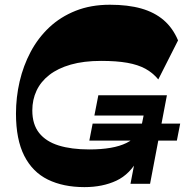

<svg xmlns="http://www.w3.org/2000/svg" viewBox="-20 -764 774 798"><path d="M331 13.7Q243 13.7 179 -17.6Q115 -49 80.7 -116.7Q46.4 -184.4 46.4 -291.6Q46.4 -359.7 61.6 -425.4Q76.9 -491 107.4 -548.5Q137.9 -606 184.6 -650.1Q231.4 -694.1 294.5 -719.2Q357.6 -744.3 436.7 -744.3Q511.7 -744.3 566.9 -728.7Q622 -713.1 660.2 -680.4Q698.4 -647.6 720 -596.1L637.9 -433.9Q614.9 -461.7 584.1 -478.4Q553.3 -495.1 509 -503Q464.7 -510.9 400.1 -510.9Q327.9 -510.9 274.1 -495.5Q220.4 -480.1 184.9 -452.4Q149.4 -424.7 131.9 -387.2Q114.3 -349.7 114.3 -305Q114.3 -247.1 142.7 -211.4Q171.1 -175.7 224 -159.3Q276.9 -142.9 350.7 -142.9Q451.3 -142.9 505.6 -169.8Q559.9 -196.7 569 -245.3L588.3 -339.7L608.7 -283.7H372.3L388.7 -368H673.7L603.7 0H522.3L547 -128.4L556.1 -106.7Q521 -39.9 463.7 -13.1Q406.4 13.7 331 13.7ZM351.3 -179.7 365 -250.3H728.9L715.1 -179.7Z"/></svg>

Font: Savate ExtraLight
Style: Italic
Weight: 200
Italic angle: -11°
Designer: Max Esnée
Foundry: Plomb Type
Version: Version 2.000